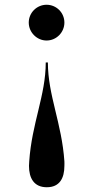

<svg xmlns="http://www.w3.org/2000/svg" viewBox="-20 -550 388 808"><path d="M251 -455C251 -496.5 217.5 -530 176 -530C135 -530 101 -496.5 101 -455C101 -414 135 -379.5 176 -379.5C217.5 -379.5 251 -414 251 -455ZM103 129C103 136 102 142 102 148C102 199 122.5 238 177 238C231.5 238 251 199 251 148C251 142 251.5 136 251 129C240 -32 181.5 -149.5 181.5 -287H172.5C172.5 -149.5 114 -32 103 129Z"/></svg>

Font: Bodoni* 24pt Medium
Style: Regular
Weight: 500
Version: Version 2.3